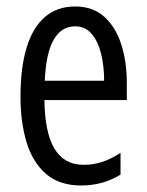

<svg xmlns="http://www.w3.org/2000/svg" viewBox="-20 -565 454 595"><path d="M212.9 -544.9Q267.6 -544.9 303 -513.2Q338.4 -481.4 355.7 -427.7Q373 -374 373 -308.1V-254.9H117.7Q118.7 -154.8 148.7 -104.5Q178.7 -54.2 239.3 -54.2Q268.1 -54.2 295.9 -63Q323.7 -71.8 353.5 -91.3V-23.9Q325.7 -6.8 295.4 1.5Q265.1 9.8 231 9.8Q164.1 9.8 122.6 -26.1Q81.1 -62 62.3 -124.3Q43.5 -186.5 43.5 -265.1Q43.5 -355 62.5 -417.5Q81.5 -480 119.4 -512.5Q157.2 -544.9 212.9 -544.9ZM212.9 -483.4Q170.4 -483.4 146.5 -442.1Q122.6 -400.9 118.7 -314.9H302.7Q302.7 -360.4 293.2 -398.7Q283.7 -437 263.9 -460.2Q244.1 -483.4 212.9 -483.4Z"/></svg>

Font: Open Sans Condensed
Style: Regular
Weight: 400
Width: 3
Designer: Monotype Design Team
Foundry: Monotype Imaging Inc.
Version: Version 3.000